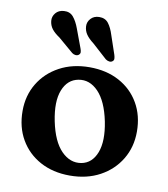

<svg xmlns="http://www.w3.org/2000/svg" viewBox="-82 -788 762 869"><g transform="rotate(10 299.0 -353.0)"><path d="M301.5 -486Q379 -486 437.8 -454.2Q496.5 -422.5 529.2 -366Q562 -309.5 562 -235.5Q562 -164.5 528.2 -108.5Q494.5 -52.5 434.8 -20Q375 12.5 296.5 12.5Q219 12.5 160.2 -19.5Q101.5 -51.5 68.8 -108Q36 -164.5 36 -239Q36 -309.5 69.5 -365.2Q103 -421 163 -453.5Q223 -486 301.5 -486ZM339 -52.5Q387.5 -61.5 408 -115Q428.5 -168.5 411 -256.5Q392.5 -346.5 351.8 -388.8Q311 -431 260.5 -421.5Q211.5 -412.5 190.5 -359.5Q169.5 -306.5 187.5 -217.5Q206 -127.5 247.2 -85.5Q288.5 -43.5 339 -52.5ZM372 -646 401 -560.5Q404 -551 404.2 -543.2Q404.5 -535.5 397.5 -530.5Q391.5 -526 382.8 -527.2Q374 -528.5 366.5 -534L298.5 -595.5Q276 -612.5 264.8 -629Q253.5 -645.5 252.5 -666Q251.5 -686 265.8 -701.5Q280 -717 304 -717.5Q332 -718 347 -698.2Q362 -678.5 372 -646ZM213 -649 245 -563Q248.5 -554 249 -546.5Q249.5 -539 243 -533.5Q237 -528.5 228.2 -529.2Q219.5 -530 212 -535.5L143 -594.5Q119 -610.5 107 -626.2Q95 -642 93 -662.5Q91 -682.5 104.5 -698.8Q118 -715 142 -716.5Q169.5 -718.5 185.5 -699.5Q201.5 -680.5 213 -649Z"/></g></svg>

Font: Fraunces 9pt Soft SemiBold
Style: Regular
Weight: 600
Version: Version 1.000;[b76b70a41]